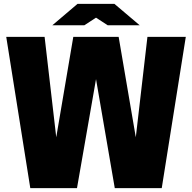

<svg xmlns="http://www.w3.org/2000/svg" viewBox="-20 -970 990 990"><path d="M571.8 0 475.1 -562 377 0H136.2L12.2 -779.8H210L270 -262.2L357.9 -779.8H591.8L680.2 -262.2L740.2 -779.8H938L814 0ZM415 -839.8H250L379.9 -950.2H569.8L700.2 -839.8H535.2L475.1 -878.9Z"/></svg>

Font: Cooper Hewitt
Style: Heavy
Weight: 713
Designer: Village Type and Design LLC
Foundry: Cooper Hewitt Smithsonian Design Museum
Version: 1.000